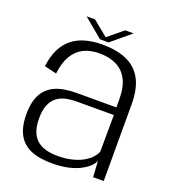

<svg xmlns="http://www.w3.org/2000/svg" viewBox="-129 -794 806 897"><g transform="rotate(20 274.0 -345.5)"><path d="M230 5Q276.5 5 311.8 -3.2Q347 -11.5 371.5 -24.8Q396 -38 410.2 -52.5Q424.5 -67 429 -79.5L434 0H486.5V-381Q486.5 -460 459.8 -507.5Q433 -555 383.2 -576.2Q333.5 -597.5 264.5 -597.5Q219 -597.5 181 -587.2Q143 -577 114.8 -554.5Q86.5 -532 68.8 -496.5Q51 -461 45 -410.5L105.5 -396Q112 -452 133 -486.8Q154 -521.5 187.2 -537.8Q220.5 -554 265 -554Q313.5 -554 349.2 -536.5Q385 -519 404.8 -481.5Q424.5 -444 424.5 -383.5V-343.5H227Q197.5 -343.5 169.8 -339.2Q142 -335 118.5 -324Q95 -313 77.2 -293.5Q59.5 -274 49.8 -244Q40 -214 40 -171Q40 -127 50 -96.2Q60 -65.5 77.8 -45.8Q95.5 -26 119.5 -15Q143.5 -4 171.5 0.5Q199.5 5 230 5ZM243 -36.5Q215 -36.5 189.8 -42.2Q164.5 -48 144.8 -62.8Q125 -77.5 113.8 -104.2Q102.5 -131 102.5 -172.5Q102.5 -214 113.8 -240.2Q125 -266.5 144.5 -281Q164 -295.5 188.8 -300.8Q213.5 -306 240.5 -306H425.5L424.5 -124.5Q419 -108.5 404.5 -92.8Q390 -77 367 -64.2Q344 -51.5 312.8 -44Q281.5 -36.5 243 -36.5ZM243.5 -616.5H286.5L382 -696H340L265.5 -634.5L190 -696H148Z"/></g></svg>

Font: Anybody UltraCondensed Thin Light
Style: Regular
Weight: 300
Version: Version 1.111